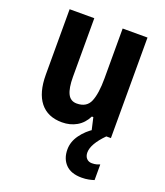

<svg xmlns="http://www.w3.org/2000/svg" viewBox="-144 -642 840 980"><g transform="rotate(20 276.5 -152.5)"><path d="M487 -546V0H382L366 -70H358Q338 -30 303 -10Q268 10 224 10Q146 10 105 -41.5Q64 -93 64 -191V-546H198V-228Q198 -167 213 -136.5Q228 -106 262 -106Q316 -106 334 -149.5Q352 -193 352 -274V-546ZM399 110Q399 130 410 142Q421 154 439 154Q454 154 464.5 151Q475 148 482 145V230Q470 234 453 237.5Q436 241 415 241Q357 241 327.5 210.5Q298 180 298 130Q298 88 325.5 50Q353 12 394 -13L462 0Q399 64 399 110Z"/></g></svg>

Font: Noto Sans Gurmukhi Condensed
Style: Bold
Weight: 700
Width: 3
Designer: Jelle Bosma - Monotype Design Team
Foundry: Monotype Imaging Inc.
Version: Version 2.004; ttfautohint (v1.8.4.7-5d5b)